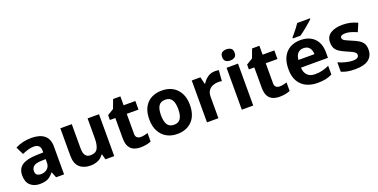

<svg xmlns="http://www.w3.org/2000/svg" viewBox="-20 -1554 4635 2352"><g transform="rotate(-20 2297.5 -378.0)"><path d="M302 -557Q412 -557 470.5 -509.5Q529 -462 529 -364V0H425L396 -74H392Q357 -30 318 -10Q279 10 211 10Q138 10 90 -32.5Q42 -75 42 -163Q42 -250 103 -291.5Q164 -333 286 -337L381 -340V-364Q381 -407 358.5 -427Q336 -447 296 -447Q256 -447 218 -435.5Q180 -424 142 -407L93 -508Q137 -531 190.5 -544Q244 -557 302 -557ZM323 -251Q251 -249 223 -225Q195 -201 195 -162Q195 -128 215 -113.5Q235 -99 267 -99Q315 -99 348 -127.5Q381 -156 381 -208V-253Z M1183 -546V0H1069L1049 -70H1041Q1015 -28 969.5 -9Q924 10 873 10Q785 10 732 -37.5Q679 -85 679 -190V-546H828V-227Q828 -169 849 -139Q870 -109 916 -109Q984 -109 1009 -155.5Q1034 -202 1034 -289V-546Z M1569 -109Q1594 -109 1617 -114Q1640 -119 1663 -126V-15Q1639 -5 1603.5 2.5Q1568 10 1526 10Q1477 10 1438.5 -6Q1400 -22 1377.5 -61.5Q1355 -101 1355 -171V-434H1284V-497L1366 -547L1409 -662H1504V-546H1657V-434H1504V-171Q1504 -140 1522 -124.5Q1540 -109 1569 -109Z M2269 -273.7Q2269 -138 2197.5 -64Q2126 10 2003 10Q1927.1 10 1867.8 -23.1Q1808.4 -56.2 1774.2 -119.8Q1740 -183.4 1740 -274Q1740 -410 1811 -483Q1882 -556 2006 -556Q2083.4 -556 2142.2 -523Q2201 -490 2235 -427.3Q2269 -364.5 2269 -273.7ZM1892 -274Q1892 -193 1918.5 -151.5Q1945 -110 2004.9 -110Q2064 -110 2090.5 -151.5Q2117 -193 2117 -274Q2117 -355 2090.5 -395.5Q2064 -436 2004.5 -436Q1945 -436 1918.5 -395.5Q1892 -355 1892 -274Z M2697 -556Q2708 -556 2723 -555Q2738 -554 2747 -552L2736 -412Q2729 -414 2715.5 -415.5Q2702 -417 2692 -417Q2654 -417 2619 -403.5Q2584 -390 2562.5 -360Q2541 -330 2541 -278V0H2392V-546H2505L2527 -454H2534Q2558 -496 2600 -526Q2642 -556 2697 -556Z M2995 -546V0H2846V-546ZM2921 -760Q2954 -760 2978 -744.5Q3002 -729 3002 -686.8Q3002 -646 2978 -630Q2954 -614 2921 -614Q2886.7 -614 2863.4 -630Q2840 -646 2840 -686.8Q2840 -729 2863.4 -744.5Q2886.7 -760 2921 -760Z M3381 -109Q3406 -109 3429 -114Q3452 -119 3475 -126V-15Q3451 -5 3415.5 2.5Q3380 10 3338 10Q3289 10 3250.5 -6Q3212 -22 3189.5 -61.5Q3167 -101 3167 -171V-434H3096V-497L3178 -547L3221 -662H3316V-546H3469V-434H3316V-171Q3316 -140 3334 -124.5Q3352 -109 3381 -109Z M3810 -556Q3886 -556 3940.5 -527Q3995 -498 4025 -443Q4055 -388 4055 -308V-236H3703Q3705 -173 3740.5 -137Q3776 -101 3839 -101Q3892 -101 3935 -111.5Q3978 -122 4024 -144V-29Q3984 -9 3939.5 0.5Q3895 10 3832 10Q3750 10 3687 -20.5Q3624 -51 3588 -113Q3552 -175 3552 -269Q3552 -365 3584.5 -428.5Q3617 -492 3675 -524Q3733 -556 3810 -556ZM3811 -450Q3768 -450 3739.5 -422Q3711 -394 3706 -335H3915Q3914 -385 3889 -417.5Q3864 -450 3811 -450ZM4014 -756Q4000 -742 3977 -722Q3954 -702 3927.5 -680Q3901 -658 3875.5 -638.5Q3850 -619 3831 -606H3732V-619Q3748 -638 3769.5 -663.5Q3791 -689 3812 -716.5Q3833 -744 3847 -766H4014Z M4557 -162Q4557 -79 4498.5 -34.5Q4440 10 4324 10Q4267 10 4226 2.5Q4185 -5 4144 -22V-145Q4188 -125 4239 -112Q4290 -99 4329 -99Q4373 -99 4391.5 -112Q4410 -125 4410 -146Q4410 -160 4402.5 -171Q4395 -182 4370 -196Q4345 -210 4292 -232Q4241 -254 4208 -275.5Q4175 -297 4159 -327.5Q4143 -358 4143 -404Q4143 -480 4202 -518Q4261 -556 4359 -556Q4410 -556 4456 -546Q4502 -536 4551 -513L4506 -406Q4466 -423 4430 -434.5Q4394 -446 4357 -446Q4324 -446 4307.5 -437Q4291 -428 4291 -410Q4291 -397 4299.5 -386.5Q4308 -376 4332.5 -364Q4357 -352 4405 -332Q4452 -313 4486 -292.5Q4520 -272 4538.5 -241.5Q4557 -211 4557 -162Z"/></g></svg>

Font: Noto Sans Gunjala Gondi
Style: Regular
Weight: 400
Designer: Ek Type
Foundry: Ek Type
Version: Version 1.004